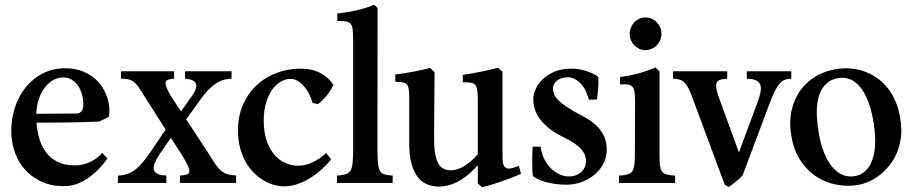

<svg xmlns="http://www.w3.org/2000/svg" viewBox="-20 -768 3832 806"><path d="M431.2 -103Q418.5 -84.5 400.1 -64.5Q381.8 -44.4 359.6 -27.6Q337.4 -10.7 312 0.5Q286.6 11.7 259.3 13.2Q207 15.6 164.3 -1.2Q121.6 -18.1 91.1 -49.3Q60.5 -80.6 43.9 -124.3Q27.3 -168 27.3 -219.7Q27.3 -271.5 43.2 -318.8Q59.1 -366.2 88.6 -402.3Q118.2 -438.5 159.9 -460Q201.7 -481.4 253.4 -481.4Q288.1 -481.4 315.9 -472.4Q343.8 -463.4 365.2 -448.2Q386.7 -433.1 401.9 -412.8Q417 -392.6 426 -370.1Q435.1 -347.7 438 -324.2Q440.9 -300.8 437.5 -278.8Q429.2 -273.4 417 -267.8Q404.8 -262.2 396.5 -257.8Q370.1 -256.3 335.4 -255.4Q300.8 -254.4 265.6 -253.9Q230.5 -253.4 198.7 -253.4Q167 -253.4 146 -253.4H133.3Q135.7 -217.3 145.5 -184.6Q155.3 -151.9 174.3 -127.2Q193.4 -102.5 222.7 -88.1Q252 -73.7 293 -73.7Q328.6 -73.7 358.6 -88.1Q388.7 -102.5 409.2 -126ZM308.1 -291.5Q319.3 -296.4 324.5 -304.2Q329.6 -312 329.6 -331.1Q329.6 -356 322.8 -376.7Q315.9 -397.5 304.7 -412.1Q293.5 -426.8 278.3 -434.8Q263.2 -442.9 246.1 -442.9Q231 -442.9 215.8 -437.5Q200.7 -432.1 187.3 -420.7Q173.8 -409.2 162.4 -392.1Q150.9 -375 143.1 -352.1Q133.8 -325.7 132.3 -290.5Z M675.3 -224.1 583 -369.1Q571.3 -389.2 561.8 -402.3Q552.2 -415.5 543 -423.1Q533.7 -430.7 523.2 -433.8Q512.7 -437 499.5 -437.5H487.8V-468.8H710.9V-438L702.1 -437Q689.5 -435.5 682.6 -431.9Q675.8 -428.2 675 -420.4Q674.3 -412.6 679.7 -399.4Q685.1 -386.2 696.8 -365.7L739.7 -300.3L787.6 -367.7Q808.1 -396.5 803 -414.6Q797.9 -432.6 765.6 -437L756.8 -437.5V-468.8H952.1V-437.5L941.4 -437Q909.7 -434.6 880.6 -413.3Q851.6 -392.1 824.2 -354L761.7 -267.1L861.8 -113.8Q876.5 -89.4 887.7 -74Q898.9 -58.6 909.9 -49.8Q920.9 -41 932.4 -37.4Q943.8 -33.7 959 -32.2L971.2 -31.7V0H735.4V-31.2L745.1 -31.7Q759.3 -33.2 766.8 -36.6Q774.4 -40 775.1 -48.6Q775.9 -57.1 769 -71.8Q762.2 -86.4 748 -110.4L697.3 -189.5L651.4 -123Q637.7 -102.5 630.6 -86.4Q623.5 -70.3 625 -58.8Q626.5 -47.4 637 -40.5Q647.5 -33.7 668.5 -31.7L678.2 -31.2V0H475.1V-31.2L486.8 -31.7Q505.4 -33.7 521 -40Q536.6 -46.4 551.5 -58.6Q566.4 -70.8 581.3 -89.1Q596.2 -107.4 613.8 -132.8Z M1379.9 -411.1Q1368.7 -388.2 1352.1 -367.4Q1335.4 -346.7 1315.4 -331.1Q1310.1 -332 1303.7 -333.3Q1297.4 -334.5 1292 -335.9Q1288.1 -352.5 1278.8 -371.3Q1269.5 -390.1 1256.3 -405.5Q1243.2 -420.9 1226.6 -429.9Q1210 -439 1191.4 -436.5Q1170.9 -434.1 1150.9 -420.2Q1130.9 -406.2 1116 -381.3Q1101.1 -356.4 1093 -320.8Q1085 -285.2 1087.9 -239.3Q1090.8 -196.8 1104 -165.3Q1117.2 -133.8 1137.2 -112.8Q1157.2 -91.8 1182.4 -81.8Q1207.5 -71.8 1234.4 -72.3Q1265.6 -73.2 1295.7 -88.4Q1325.7 -103.5 1349.1 -125.5L1370.6 -99.1Q1353.5 -78.1 1331.3 -57.9Q1309.1 -37.6 1283.4 -21.5Q1257.8 -5.4 1229.7 4.4Q1201.7 14.2 1172.9 14.2Q1151.4 14.2 1128.4 7.6Q1105.5 1 1084 -12.2Q1062.5 -25.4 1043.5 -44.9Q1024.4 -64.5 1010 -90.6Q995.6 -116.7 987.3 -149.2Q979 -181.6 979 -220.7Q979 -277.3 997.8 -323.2Q1016.6 -369.1 1049.1 -402.3Q1081.5 -435.5 1125.2 -455.3Q1168.9 -475.1 1218.8 -479Q1240.7 -481 1263.2 -479Q1285.6 -477.1 1306.6 -469.5Q1327.6 -461.9 1346.4 -447.8Q1365.2 -433.6 1379.9 -411.1Z M1564.5 -142.6Q1564.5 -106.9 1566.4 -85.7Q1568.4 -64.5 1574 -53Q1579.6 -41.5 1589.8 -37.4Q1600.1 -33.2 1617.2 -31.7L1628.4 -31.2V0H1394.5V-31.2L1405.8 -31.7Q1423.8 -33.7 1435.1 -38.1Q1446.3 -42.5 1452.4 -54Q1458.5 -65.4 1460.4 -86.2Q1462.4 -106.9 1462.4 -141.6V-599.1Q1462.4 -626.5 1460.7 -642.3Q1459 -658.2 1453.1 -666.5Q1447.3 -674.8 1436.5 -677.2Q1425.8 -679.7 1407.7 -679.7H1396V-711.4Q1434.6 -715.3 1473.4 -723.9Q1512.2 -732.4 1550.8 -747.6Q1551.8 -747.1 1554 -745.1Q1556.2 -743.2 1558.3 -741Q1560.5 -738.8 1562.5 -736.8Q1564.5 -734.9 1564.9 -733.9Z M1922.9 -453.6Q1936 -455.1 1956.1 -458.7Q1976.1 -462.4 1997.1 -466.6Q2018.1 -470.7 2037.8 -475.3Q2057.6 -480 2070.3 -483.4Q2071.3 -482.9 2074.2 -480.5Q2077.1 -478 2080.3 -475.1Q2083.5 -472.2 2086.2 -469.7Q2088.9 -467.3 2089.4 -466.8V-113.8Q2089.4 -94.2 2092 -82Q2094.7 -69.8 2101.6 -64.7Q2108.4 -59.6 2119.9 -60.5Q2131.3 -61.5 2149.4 -68.4L2158.2 -71.8L2167 -38.6Q2160.6 -35.2 2147.9 -29.8Q2135.3 -24.4 2119.6 -18.8Q2104 -13.2 2086.7 -7.1Q2069.3 -1 2053.2 4.2Q2037.1 9.3 2023.9 12.9Q2010.7 16.6 2003.4 18.1L1985.8 2V-74.2Q1969.7 -56.6 1951.7 -40.3Q1933.6 -23.9 1913.1 -11.7Q1892.6 0.5 1869.9 7.8Q1847.2 15.1 1822.3 15.1Q1794.9 15.1 1772 5.4Q1749 -4.4 1732.7 -26.1Q1716.3 -47.9 1707 -82.5Q1697.8 -117.2 1697.8 -167V-362.8Q1697.8 -382.3 1695.8 -394Q1693.8 -405.8 1688.7 -412.4Q1683.6 -418.9 1674.3 -421.4Q1665 -423.8 1650.9 -424.3H1639.6V-455.6Q1655.8 -457 1675.3 -460.2Q1694.8 -463.4 1714.6 -467Q1734.4 -470.7 1752.7 -474.9Q1771 -479 1785.2 -482.9L1804.2 -465.3L1802.2 -196.3Q1801.8 -156.2 1805.7 -129.6Q1809.6 -103 1817.6 -86.4Q1825.7 -69.8 1837.6 -62.3Q1849.6 -54.7 1864.7 -53.2Q1890.6 -50.8 1921.9 -66.9Q1937 -74.7 1952.9 -88.1Q1968.8 -101.6 1985.8 -120.1V-354.5Q1985.8 -376.5 1983.6 -389.9Q1981.4 -403.3 1975.8 -410.6Q1970.2 -418 1960.2 -420.2Q1950.2 -422.4 1934.6 -422.4H1922.9Z M2452.1 -349.6Q2451.2 -353.5 2449.5 -359.6Q2447.8 -365.7 2445.3 -368.7Q2441.4 -383.8 2432.9 -397.7Q2424.3 -411.6 2412.8 -422.1Q2401.4 -432.6 2387.9 -438.5Q2374.5 -444.3 2361.3 -443.4Q2347.7 -443.4 2336.2 -439.2Q2324.7 -435.1 2316.9 -428.2Q2309.1 -421.4 2304.9 -412.6Q2300.8 -403.8 2301.3 -394.5Q2301.8 -383.8 2306.2 -372.3Q2310.5 -360.8 2323.5 -347.7Q2336.4 -334.5 2360.6 -318.4Q2384.8 -302.2 2424.8 -281.2Q2453.6 -266.6 2473.6 -249.8Q2493.7 -232.9 2505.6 -214.4Q2517.6 -195.8 2522.7 -175.5Q2527.8 -155.3 2526.9 -133.8Q2525.4 -102.5 2510.7 -76.7Q2496.1 -50.8 2472.7 -32.2Q2449.2 -13.7 2419.4 -3.2Q2389.6 7.3 2358.9 7.3Q2331.1 7.3 2308.6 3.9Q2286.1 0.5 2268.6 -4.6Q2251 -9.8 2238.3 -16.1Q2225.6 -22.5 2217.3 -28.3Q2215.3 -40.5 2214.6 -59.8Q2213.9 -79.1 2214.1 -98.1Q2214.4 -117.2 2215.1 -132.6Q2215.8 -147.9 2216.3 -152.3H2249.5Q2249.5 -147 2251 -140.4Q2252.4 -133.8 2253.9 -130.4Q2259.8 -106.9 2271.7 -87.9Q2283.7 -68.8 2299.3 -55.4Q2314.9 -42 2332.5 -34.7Q2350.1 -27.3 2367.2 -27.3Q2383.8 -27.3 2397.2 -32.2Q2410.6 -37.1 2420.2 -45.9Q2429.7 -54.7 2434.8 -66.4Q2439.9 -78.1 2439.9 -91.8Q2439.9 -102.5 2436.5 -114Q2433.1 -125.5 2423.6 -137.5Q2414.1 -149.4 2396.5 -162.6Q2378.9 -175.8 2350.6 -189.5Q2314.9 -206.5 2290 -225.3Q2265.1 -244.1 2249.3 -264.6Q2233.4 -285.2 2226.1 -306.9Q2218.8 -328.6 2218.8 -351.6Q2218.8 -371.6 2228.5 -394Q2238.3 -416.5 2258.1 -435.5Q2277.8 -454.6 2308.1 -467.3Q2338.4 -480 2378.9 -480Q2393.1 -480 2408.4 -477.5Q2423.8 -475.1 2438.7 -470.7Q2453.6 -466.3 2467.3 -459.7Q2481 -453.1 2491.2 -444.8Q2492.7 -433.6 2492.2 -418.2Q2491.7 -402.8 2490.5 -388.4Q2489.3 -374 2487.8 -363.3Q2486.3 -352.5 2485.4 -350.1Z M2756.8 -626.5Q2756.8 -611.8 2751.5 -599.4Q2746.1 -586.9 2737.1 -577.6Q2728 -568.4 2715.8 -563Q2703.6 -557.6 2689.5 -557.6Q2675.8 -557.6 2663.8 -563Q2651.9 -568.4 2642.8 -577.6Q2633.8 -586.9 2628.7 -599.4Q2623.5 -611.8 2623.5 -626.5Q2623.5 -640.6 2628.7 -652.8Q2633.8 -665 2642.8 -674.6Q2651.9 -684.1 2663.8 -689.5Q2675.8 -694.8 2689.5 -694.8Q2703.6 -694.8 2715.8 -689.5Q2728 -684.1 2737.1 -674.6Q2746.1 -665 2751.5 -652.8Q2756.8 -640.6 2756.8 -626.5ZM2748.5 -116.2Q2748.5 -90.8 2750.2 -75.2Q2752 -59.6 2757.3 -50.5Q2762.7 -41.5 2772.9 -37.6Q2783.2 -33.7 2800.3 -31.7L2814 -31.2V0H2578.6V-31.2L2592.3 -31.7Q2609.4 -33.7 2619.6 -37.8Q2629.9 -42 2635.5 -51.3Q2641.1 -60.5 2643.1 -75.9Q2645 -91.3 2645 -115.7L2646 -337.9Q2646 -363.3 2644 -378.4Q2642.1 -393.6 2636.5 -401.6Q2630.9 -409.7 2620.6 -412.1Q2610.4 -414.6 2594.2 -414.1L2583 -413.6V-444.8Q2622.6 -449.7 2658.7 -459.5Q2694.8 -469.2 2731.4 -484.9Q2733.4 -482.9 2735.1 -481.2Q2736.8 -479.5 2738.8 -478Q2741.7 -475.1 2744.6 -472.2Q2747.6 -469.2 2748.5 -467.8Z M3032.7 -468.8V-437.5L3021.5 -437Q3006.8 -435.5 2998.3 -430.9Q2989.7 -426.3 2987.3 -417Q2984.9 -407.7 2988 -392.6Q2991.2 -377.4 2999 -355.5L3082 -127.9L3160.6 -340.3Q3169.9 -365.2 3172.9 -382.8Q3175.8 -400.4 3171.6 -411.9Q3167.5 -423.3 3156.7 -429.2Q3146 -435.1 3127.9 -437L3115.2 -437.5V-468.8H3301.8V-437.5L3291.5 -437Q3280.3 -436 3270.5 -431.2Q3260.7 -426.3 3251.5 -415.3Q3242.2 -404.3 3232.9 -386Q3223.6 -367.7 3212.9 -339.8L3097.2 -31.2Q3084.5 -17.6 3069.6 -5.9Q3054.7 5.9 3039.6 17.1L3022.5 7.8L2883.8 -365.7Q2876.5 -385.3 2869.6 -398.4Q2862.8 -411.6 2855 -419.7Q2847.2 -427.7 2837.9 -431.9Q2828.6 -436 2815.9 -437L2805.2 -437.5V-468.8Z M3760.7 -260.7Q3766.1 -222.7 3761.5 -188.7Q3756.8 -154.8 3744.9 -126.2Q3732.9 -97.7 3714.6 -74.7Q3696.3 -51.8 3674.6 -34.4Q3652.8 -17.1 3628.4 -6.1Q3604 4.9 3579.6 8.8Q3538.1 15.6 3493.2 7.6Q3448.2 -0.5 3408.9 -25.4Q3369.6 -50.3 3340.6 -93.5Q3311.5 -136.7 3301.8 -199.7Q3292 -261.2 3304.2 -309.8Q3316.4 -358.4 3343.5 -393.6Q3370.6 -428.7 3408.9 -450Q3447.3 -471.2 3490.2 -478Q3517.6 -482.4 3546.6 -480.7Q3575.7 -479 3603.8 -469.7Q3631.8 -460.4 3657.5 -443.6Q3683.1 -426.8 3704.1 -401.1Q3725.1 -375.5 3740 -340.6Q3754.9 -305.7 3760.7 -260.7ZM3569.3 -28.8Q3618.7 -38.1 3640.6 -93Q3662.6 -147.9 3648.4 -245.6Q3640.1 -301.8 3625 -340.8Q3609.9 -379.9 3590.1 -403.6Q3570.3 -427.2 3546.9 -435.8Q3523.4 -444.3 3497.6 -439.9Q3442.9 -430.7 3420.9 -373.8Q3398.9 -316.9 3417 -210.4Q3425.3 -160.6 3440.4 -124.3Q3455.6 -87.9 3475.6 -65.2Q3495.6 -42.5 3519.5 -33.2Q3543.5 -23.9 3569.3 -28.8Z"/></svg>

Font: VarendraSemibold
Style: Regular
Weight: 600
Designer: Jacob Thomas
Foundry: Bangla Type Foundry
Version: Version 1.008